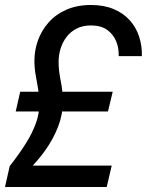

<svg xmlns="http://www.w3.org/2000/svg" viewBox="-39 -750 589 770"><path d="M-19 0 0 -84Q37 -131 63.5 -173Q90 -215 104.5 -254.5Q119 -294 119 -335Q119 -364 114 -392.5Q109 -421 104 -449.5Q99 -478 99 -506Q99 -548 113 -587.5Q127 -627 155.5 -659.5Q184 -692 227 -711Q270 -730 326 -730Q378 -730 417 -713.5Q456 -697 481.5 -668.5Q507 -640 519 -603Q531 -566 530 -525H437Q438 -559 426 -586.5Q414 -614 389.5 -631Q365 -648 326 -648Q293 -648 268.5 -635.5Q244 -623 228 -602Q212 -581 204 -555Q196 -529 196 -501Q196 -467 204.5 -425.5Q213 -384 213 -342Q213 -291 194 -242Q175 -193 143.5 -148.5Q112 -104 72 -65L61 -86H409L389 0ZM24 -303 42 -382H413L394 -303Z"/></svg>

Font: Instrument Sans SemiCondensed Medium
Style: Italic
Weight: 500
Width: 4
Italic angle: -13°
Designer: Rodrigo Fuenzalida
Foundry: fragTYPE
Version: Version 1.000;gftools[0.9.28]